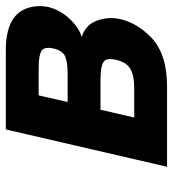

<svg xmlns="http://www.w3.org/2000/svg" viewBox="12 -592 580 643"><g transform="rotate(-90 301.5 -270.0)"><path d="M600 -398Q591 -360 562 -328Q533 -296 500 -286Q541 -272 554 -236Q569 -195 559 -155Q546 -100 498 -53Q442 0 334 0H65L190 -540H456Q591 -540 602 -442Q605 -422 600 -398ZM461 -380Q468 -411 453 -420.5Q438 -430 398 -430H304L282 -333H376Q416 -333 435 -341.5Q454 -350 461 -380ZM356 -223H256L230 -110H330Q371 -110 393 -123Q415 -136 423 -170Q431 -204 415 -213.5Q399 -223 356 -223Z"/></g></svg>

Font: Miedinger
Style: Bold-Italic
Weight: 700
Italic angle: -13°
Version: Version 001.000